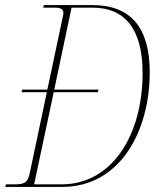

<svg xmlns="http://www.w3.org/2000/svg" viewBox="-35 -734 628 754"><path d="M-15 0H209C437 0 553 -219 553 -450C553 -624 480 -714 328 -714H137L135 -704H180C201 -704 214 -699 214 -684C214 -681 214 -678 212 -670L151 -382H52L50 -372H149L82 -55C74 -16 61 -10 20 -10H-11ZM206 -10H99L176 -372H349L352 -382H178L246 -704H328C451 -704 525 -626 525 -447C525 -206 407 -10 206 -10Z"/></svg>

Font: Noto Serif Display Condensed Thin
Style: Italic
Weight: 100
Width: 3
Italic angle: -12°
Designer: Monotype Design Team
Foundry: Monotype Imaging Inc.
Version: Version 2.009